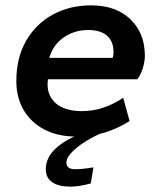

<svg xmlns="http://www.w3.org/2000/svg" viewBox="-20 -500 600 717"><path d="M265 10Q195 10 144.5 -17Q94 -44 67.5 -90.5Q41 -137 41 -197Q41 -285 78 -348.5Q115 -412 178 -446Q241 -480 320 -480Q413 -480 467 -428Q521 -376 521 -292Q521 -272 514 -247.5Q507 -223 493 -204H159Q155 -175 162.5 -153Q170 -131 187 -115.5Q204 -100 229.5 -92.5Q255 -85 285 -85Q327 -85 366 -98Q405 -111 440 -135L464 -48Q420 -20 371 -5Q322 10 265 10ZM164 -284H401Q404 -293 404 -304Q404 -346 379.5 -367Q355 -388 308 -388Q275 -388 245.5 -375.5Q216 -363 195 -340.5Q174 -318 164 -284ZM244 197Q199 197 175 180.5Q151 164 151 132Q151 89 187 55.5Q223 22 280 0H352Q317 16 289 35Q261 54 244.5 72.5Q228 91 228 107Q228 120 236.5 126Q245 132 261 132Q274 132 293 130Q312 128 329 125L319 185Q297 191 278 194Q259 197 244 197Z"/></svg>

Font: Gantari SemiBold
Style: Italic
Weight: 600
Italic angle: -10°
Designer: Anugrah Pasau
Foundry: Lafontype
Version: Version 1.000